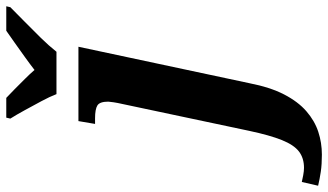

<svg xmlns="http://www.w3.org/2000/svg" viewBox="-377 -569 1046 612"><g transform="rotate(-90 146.0 -263.0)"><path d="M-41 240Q-72 240 -95.5 236.5Q-119 233 -140 228L-128 176Q-120 178 -106.5 180.5Q-93 183 -83 183Q-52 183 -31 167Q-10 151 5.5 112.5Q21 74 35 8L121 -398Q124 -411 126 -424Q128 -437 128 -441Q128 -468 116 -475.5Q104 -483 75 -483H57L66 -536H303L187 8Q174 75 151 119.5Q128 164 97.5 190.5Q67 217 32 228.5Q-3 240 -41 240ZM152 -606Q144 -627 129.5 -654Q115 -681 100.5 -707.5Q86 -734 74 -753L77 -766H140Q152 -755 168 -739Q184 -723 200.5 -706.5Q217 -690 229 -676Q247 -690 270 -706.5Q293 -723 315.5 -739Q338 -755 354 -766H432L429 -753Q410 -734 384 -708.5Q358 -683 332 -656.5Q306 -630 287 -606Z"/></g></svg>

Font: Noto Serif
Style: Italic
Weight: 400
Italic angle: -12°
Designer: Monotype Design Team
Foundry: Monotype Imaging Inc.
Version: Version 2.013